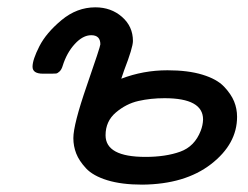

<svg xmlns="http://www.w3.org/2000/svg" viewBox="-20 -498 676 524"><path d="M240.2 -478Q283.2 -478 313 -451.9Q342.8 -425.8 342.8 -386.2Q342.8 -368.2 318.8 -306.2Q314 -291 311 -283.2Q371.1 -306.2 437 -306.2Q493.2 -306.2 532.5 -294.2Q571.8 -282.2 591.3 -261.7Q610.8 -241.2 618.9 -221.2Q627 -201.2 627 -179.2Q627 -105 555.9 -50Q484.9 4.9 368.2 5.9Q312 5.9 272.9 -6.1Q233.9 -18.1 214.8 -38.6Q195.8 -59.1 188 -79.1Q180.2 -99.1 180.2 -121.1Q180.2 -158.2 217 -264.6Q253.9 -371.1 253.9 -377Q253.9 -401.9 229 -401.9Q206.1 -401.9 184.1 -377.9Q162.1 -354 150.9 -317.9Q147.9 -308.1 142.6 -303Q137.2 -297.9 133.1 -297.4Q128.9 -296.9 121.1 -296.9H97.2Q68.8 -296.9 68.8 -315.9Q68.8 -335 87.4 -371.6Q106 -408.2 147.9 -443.1Q189.9 -478 240.2 -478ZM268.1 -128.9Q268.1 -69.8 377 -69.8Q432.1 -69.8 471.7 -84Q511.2 -98.1 527.8 -141.1Q533.7 -156.2 534.2 -171.9Q534.2 -230 429.2 -230Q391.1 -230 357.7 -222.4Q324.2 -214.8 296.1 -190.9Q268.1 -167 268.1 -128.9Z"/></svg>

Font: CMU Concrete
Style: BoldItalic
Weight: 700
Italic angle: -14.04°
Version: Version 0.7.0